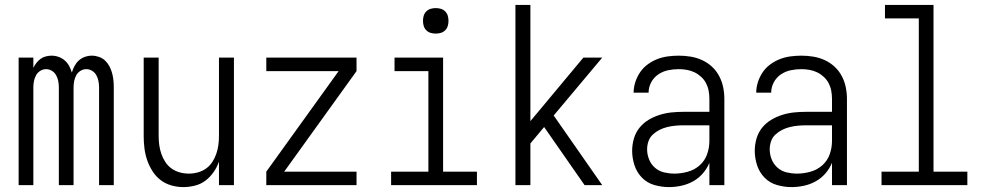

<svg xmlns="http://www.w3.org/2000/svg" viewBox="-20 -755 4040 783"><path d="M56 0V-520H116V-478Q121 -489 128.5 -498.5Q136 -508 145.5 -515Q155 -522 167 -525Q179 -528 191 -528Q205 -528 219 -523Q233 -518 244 -508.5Q255 -499 262 -486Q269 -473 273 -459Q277 -473 284 -486Q291 -499 301.5 -508.5Q312 -518 326 -523Q340 -528 355 -528Q369 -528 383.5 -523Q398 -518 408.5 -508Q419 -498 426 -485Q433 -472 437 -457.5Q441 -443 442.5 -428.5Q444 -414 444 -399V0H384V-399Q384 -412 381.5 -424.5Q379 -437 373 -448Q367 -459 356 -466Q345 -473 332 -473Q319 -473 308 -466Q297 -459 291 -448Q285 -437 282.5 -424.5Q280 -412 280 -399V0H220V-399Q220 -412 217.5 -424.5Q215 -437 209 -448Q203 -459 192 -466Q181 -473 168 -473Q155 -473 144 -466Q133 -459 127 -448Q121 -437 118.5 -424.5Q116 -412 116 -399V0Z M727 8Q703 8 678.5 1Q654 -6 634.5 -21Q615 -36 601.5 -57.5Q588 -79 580 -102.5Q572 -126 569 -150.5Q566 -175 566 -200V-520H627V-200Q627 -181 629.5 -163Q632 -145 638 -127.5Q644 -110 654.5 -94Q665 -78 680 -67.5Q695 -57 713 -52Q731 -47 750 -47Q769 -47 787 -52Q805 -57 820 -67.5Q835 -78 845.5 -94Q856 -110 862 -127.5Q868 -145 870.5 -163Q873 -181 873 -200V-520H934V0H873V-96Q865 -73 851 -53Q837 -33 818 -18.5Q799 -4 775 2Q751 8 727 8Z M1066 0V-55L1361 -465H1066V-520H1434V-465L1139 -55H1434V0Z M1575 0V-55H1727V-465H1589V-520H1787V-55H1925V0ZM1757 -618Q1746 -618 1736 -621Q1726 -624 1718.5 -631.5Q1711 -639 1708 -649Q1705 -659 1705 -670Q1705 -681 1708 -691Q1711 -701 1718.5 -708.5Q1726 -716 1736 -719Q1746 -722 1757 -722Q1768 -722 1778 -719Q1788 -716 1795.5 -708.5Q1803 -701 1806 -691Q1809 -681 1809 -670Q1809 -659 1806 -649Q1803 -639 1795.5 -631.5Q1788 -624 1778 -621Q1768 -618 1757 -618Z M2082 0V-735H2143V-261L2359 -520H2436L2238 -284L2436 0H2364L2199 -237L2143 -170V0Z M2708 8Q2678 8 2648.5 -0.5Q2619 -9 2598 -30.5Q2577 -52 2567.5 -81Q2558 -110 2558 -140Q2558 -165 2565 -189.5Q2572 -214 2587.5 -233.5Q2603 -253 2624.5 -266Q2646 -279 2670 -286.5Q2694 -294 2718.5 -296.5Q2743 -299 2768 -299H2873V-352Q2873 -368 2870 -384.5Q2867 -401 2859.5 -415.5Q2852 -430 2839.5 -441.5Q2827 -453 2812.5 -460Q2798 -467 2781.5 -470Q2765 -473 2748 -473Q2726 -473 2704.5 -468.5Q2683 -464 2664.5 -451.5Q2646 -439 2635.5 -419Q2625 -399 2625 -377H2564Q2564 -399 2571 -420.5Q2578 -442 2590.5 -460.5Q2603 -479 2621.5 -492.5Q2640 -506 2660.5 -514Q2681 -522 2703.5 -525Q2726 -528 2748 -528Q2773 -528 2797 -524Q2821 -520 2843 -510Q2865 -500 2883 -483.5Q2901 -467 2912.5 -445.5Q2924 -424 2929 -400Q2934 -376 2934 -352V0H2873V-91Q2863 -67 2846 -47.5Q2829 -28 2806.5 -15.5Q2784 -3 2758.5 2.5Q2733 8 2708 8ZM2730 -47Q2757 -47 2784.5 -54.5Q2812 -62 2833 -80.5Q2854 -99 2863.5 -125.5Q2873 -152 2873 -180V-244H2768Q2752 -244 2735 -242.5Q2718 -241 2701.5 -237Q2685 -233 2670 -225.5Q2655 -218 2642.5 -206.5Q2630 -195 2624.5 -179Q2619 -163 2619 -146Q2619 -125 2627 -105Q2635 -85 2651 -71Q2667 -57 2688 -52Q2709 -47 2730 -47Z M3208 8Q3178 8 3148.5 -0.5Q3119 -9 3098 -30.5Q3077 -52 3067.5 -81Q3058 -110 3058 -140Q3058 -165 3065 -189.5Q3072 -214 3087.5 -233.5Q3103 -253 3124.5 -266Q3146 -279 3170 -286.5Q3194 -294 3218.5 -296.5Q3243 -299 3268 -299H3373V-352Q3373 -368 3370 -384.5Q3367 -401 3359.5 -415.5Q3352 -430 3339.5 -441.5Q3327 -453 3312.5 -460Q3298 -467 3281.5 -470Q3265 -473 3248 -473Q3226 -473 3204.5 -468.5Q3183 -464 3164.5 -451.5Q3146 -439 3135.5 -419Q3125 -399 3125 -377H3064Q3064 -399 3071 -420.5Q3078 -442 3090.5 -460.5Q3103 -479 3121.5 -492.5Q3140 -506 3160.5 -514Q3181 -522 3203.5 -525Q3226 -528 3248 -528Q3273 -528 3297 -524Q3321 -520 3343 -510Q3365 -500 3383 -483.5Q3401 -467 3412.5 -445.5Q3424 -424 3429 -400Q3434 -376 3434 -352V0H3373V-91Q3363 -67 3346 -47.5Q3329 -28 3306.5 -15.5Q3284 -3 3258.5 2.5Q3233 8 3208 8ZM3230 -47Q3257 -47 3284.5 -54.5Q3312 -62 3333 -80.5Q3354 -99 3363.5 -125.5Q3373 -152 3373 -180V-244H3268Q3252 -244 3235 -242.5Q3218 -241 3201.5 -237Q3185 -233 3170 -225.5Q3155 -218 3142.5 -206.5Q3130 -195 3124.5 -179Q3119 -163 3119 -146Q3119 -125 3127 -105Q3135 -85 3151 -71Q3167 -57 3188 -52Q3209 -47 3230 -47Z M3575 0V-55H3727V-680H3589V-735H3787V-55H3925V0Z"/></svg>

Font: Iosevka Custom Light
Style: Regular
Weight: 300
Monospace: yes
Designer: Belleve Invis
Foundry: Belleve Invis
Version: Version 27.3.5